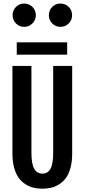

<svg xmlns="http://www.w3.org/2000/svg" viewBox="-20 -1082 490 1112"><path d="M53 -994Q53 -1022.5 72.5 -1042Q92 -1061.5 120 -1061.5Q148 -1061.5 167.8 -1042Q187.5 -1022.5 187.5 -994Q187.5 -966 167.8 -946.2Q148 -926.5 120 -926.5Q92 -926.5 72.5 -946.2Q53 -966 53 -994ZM330 -926.5Q302 -926.5 282.5 -946.2Q263 -966 263 -994Q263 -1022.5 282.5 -1042Q302 -1061.5 330 -1061.5Q358.5 -1061.5 378 -1042Q397.5 -1022.5 397.5 -994Q397.5 -966 378 -946.2Q358.5 -926.5 330 -926.5ZM77 -837H369V-765.5H77ZM52 -191V-700H162V-198.5Q162 -132 178.2 -104.2Q194.5 -76.5 225.5 -76.5Q256.5 -76.5 272.2 -104Q288 -131.5 288 -197.5V-700H398V-191Q398 -145.5 388.2 -110Q378.5 -74.5 362.2 -52Q346 -29.5 323.2 -15Q300.5 -0.5 276.5 5.2Q252.5 11 225.5 11Q198.5 11 174.5 5.2Q150.5 -0.5 127.5 -15Q104.5 -29.5 88.2 -52Q72 -74.5 62 -110Q52 -145.5 52 -191Z"/></svg>

Font: League Mono Condensed Medium
Style: Regular
Weight: 500
Width: 1
Designer: Tyler Finck
Foundry: The League of Moveable Type / Tyler Finck
Version: Version 2.210